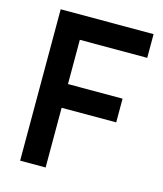

<svg xmlns="http://www.w3.org/2000/svg" viewBox="-109 -801 749 882"><g transform="rotate(15 266.0 -360.0)"><path d="M70 0V-720H511.7V-607.2H191.2V-396.8H450.8V-284H191.2V0Z"/></g></svg>

Font: Vela Sans GX ExtLt
Style: Regular
Weight: 200
Designer: Principal design: Mikhail Sharanda - project Manrope.
Design modification: Ravid Balaliev
Foundry: Mikhail Sharanda
Version: Version 1.001